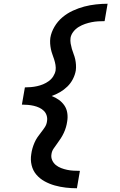

<svg xmlns="http://www.w3.org/2000/svg" viewBox="-20 -853 640 1026"><path d="M391 153Q361 153 331 149.5Q301 146 272.5 138Q244 130 218.5 116Q193 102 174.5 80.5Q156 59 149 30Q142 1 147 -29Q149 -45 153.5 -60.5Q158 -76 164.5 -91Q171 -106 180.5 -120Q190 -134 200.5 -147Q211 -160 220 -174Q229 -188 231 -204Q234 -220 229.5 -235Q225 -250 214.5 -260.5Q204 -271 190 -277.5Q176 -284 161 -287.5Q146 -291 129.5 -292.5Q113 -294 97 -294L113 -386Q129 -386 145.5 -387.5Q162 -389 178 -392.5Q194 -396 210 -402.5Q226 -409 240.5 -419.5Q255 -430 264.5 -445Q274 -460 277 -476Q279 -491 276.5 -506Q274 -521 269.5 -535Q265 -549 260 -562.5Q255 -576 252 -590.5Q249 -605 248 -620Q247 -635 249 -651Q254 -681 271 -710Q288 -739 313.5 -760.5Q339 -782 369.5 -796Q400 -810 430.5 -818Q461 -826 493 -829.5Q525 -833 555 -833L539 -740Q522 -740 504.5 -739Q487 -738 469.5 -734.5Q452 -731 434.5 -725Q417 -719 400.5 -709Q384 -699 372 -683.5Q360 -668 357 -651Q355 -635 357.5 -620.5Q360 -606 364 -592Q368 -578 373.5 -564Q379 -550 382 -536Q385 -522 386 -506.5Q387 -491 385 -476Q381 -453 369.5 -430.5Q358 -408 340 -390.5Q322 -373 300.5 -360.5Q279 -348 256 -340Q277 -332 294.5 -319.5Q312 -307 324 -289.5Q336 -272 339.5 -249.5Q343 -227 339 -204Q337 -189 332.5 -173.5Q328 -158 321 -143Q314 -128 305 -114Q296 -100 286 -86.5Q276 -73 266.5 -59Q257 -45 255 -29Q252 -12 259 3.5Q266 19 278.5 29Q291 39 306.5 45Q322 51 338.5 54.5Q355 58 372.5 59Q390 60 407 60Z"/></svg>

Font: Iosevka Aile Semibold Oblique
Style: Regular
Weight: 600
Italic angle: -9°
Designer: Belleve Invis
Foundry: Belleve Invis
Version: Version 31.1.0; ttfautohint (v1.8.4)